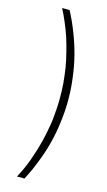

<svg xmlns="http://www.w3.org/2000/svg" viewBox="-136 -855 552 990"><g transform="rotate(15 140.0 -360.5)"><path d="M189.5 -126Q174.8 -69.3 153.3 -15.6Q132.8 38.1 105.5 89.8Q91.8 89.8 65.4 89.8Q78.1 66.4 89.8 41Q101.6 14.6 111.3 -11.7Q121.1 -39.1 129.9 -67.4Q138.7 -95.7 145.5 -124Q153.3 -153.3 158.2 -182.6Q164.1 -211.9 168 -242.2Q170.9 -271.5 172.9 -300.8Q174.8 -331.1 174.8 -360.4Q174.8 -399.4 171.9 -438.5Q168 -478.5 162.1 -517.6Q155.3 -557.6 145.5 -595.7Q135.7 -634.8 124 -671.9Q111.3 -709 96.7 -743.2Q82 -778.3 65.4 -809.6Q78.1 -809.6 105.5 -809.6Q132.8 -757.8 153.3 -704.1Q174.8 -649.4 189.5 -592.8Q204.1 -536.1 210.9 -477.5Q218.8 -419.9 218.8 -360.4Q218.8 -299.8 210.9 -241.2Q204.1 -182.6 189.5 -126Z"/></g></svg>

Font: No Time for a New Roman
Style: XXL
Weight: 400
Monospace: yes
Designer: Arthur Shnapir
Foundry: Arthur Shnapir
Version: Version_01